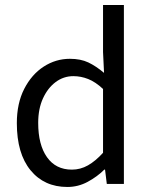

<svg xmlns="http://www.w3.org/2000/svg" viewBox="-20 -732 595 764"><path d="M248 12Q156 12 101.5 -54.5Q47 -121 47 -242Q47 -321 76.5 -378.5Q106 -436 154 -467Q202 -498 258 -498Q301 -498 331.5 -483.5Q362 -469 394 -442L390 -525V-712H473V0H405L398 -57H395Q367 -29 329 -8.5Q291 12 248 12ZM266 -57Q300 -57 330 -74Q360 -91 390 -124V-378Q360 -406 331 -417.5Q302 -429 272 -429Q233 -429 201.5 -405.5Q170 -382 151 -340.5Q132 -299 132 -243Q132 -156 167 -106.5Q202 -57 266 -57Z"/></svg>

Font: Source Sans 3
Style: Regular
Weight: 400
Designer: Paul D. Hunt
Foundry: Adobe
Version: Version 3.046;hotconv 1.0.118;makeotfexe 2.5.65603